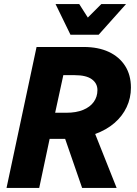

<svg xmlns="http://www.w3.org/2000/svg" viewBox="-20 -920 671 940"><path d="M12 0 159 -690H390Q461 -690 512.5 -666Q564 -642 592.5 -597.5Q621 -553 621 -491Q621 -440 600 -395.5Q579 -351 540 -317.5Q501 -284 446 -264L551 0H382L299 -240Q294 -240 288.5 -240Q283 -240 278 -240H223L172 0ZM250 -368H305Q353 -368 387 -382Q421 -396 439 -421Q457 -446 457 -479Q457 -512 429.5 -532Q402 -552 346 -552H290ZM252 -900H368L410 -834L476 -900H597L463 -750H325Z"/></svg>

Font: Radio Canada
Style: Italic
Weight: 400
Italic angle: -12°
Designer: Charles Daoud, Etienne Aubert Bonn, Alexandre Saumier Demers, Jacques Le Bailly
Foundry: Radio-Canada
Version: Version 2.104;gftools[0.9.28.dev5+ged2979d]